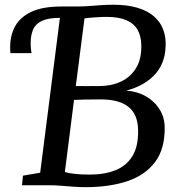

<svg xmlns="http://www.w3.org/2000/svg" viewBox="-20 -770 744 798"><path d="M335.5 7.9Q311.7 7.9 285 5.9Q258.3 3.9 233.5 2Q208.8 0 190.3 0H71.4L75.4 -39.8L147 -52.3L229 -695.8L210.7 -719.1L235.5 -743H297.9Q328.2 -743.1 351.8 -745Q375.5 -746.8 398.7 -748.5Q421.9 -750.3 450.6 -750.3Q510.7 -750.3 552.1 -737.5Q593.5 -724.7 618.9 -702.8Q644.3 -680.8 656 -652.7Q667.8 -624.6 668.5 -593.8Q670.4 -513.8 627.2 -464.2Q584.1 -414.5 505 -393.4Q550.5 -390.3 586.3 -369.7Q622.2 -349.2 643.1 -315.8Q664.1 -282.4 664.5 -240.4Q665.5 -151.1 624.6 -96.6Q583.7 -42.1 509.4 -17.1Q435.1 7.9 335.5 7.9ZM295 -412.3Q312.1 -411.9 338.4 -412.1Q364.7 -412.3 393 -412.3Q441.7 -412.3 481.6 -430.4Q521.5 -448.4 545 -486.2Q568.6 -523.9 567.3 -583Q566.5 -621.3 551.2 -647.3Q535.9 -673.3 504.2 -686.5Q472.6 -699.8 423.1 -699.8Q403.3 -699.8 378 -698.1Q352.8 -696.5 331.2 -693.8ZM353.7 -44.4Q414.8 -44.4 460.3 -62.7Q505.8 -80.9 530.6 -121.6Q555.4 -162.4 554 -229.4Q553 -294.1 514.4 -325.4Q475.8 -356.8 399.8 -356.8Q366.9 -356.8 337 -356.3Q307.1 -355.8 287.7 -354.8L249.6 -55.2Q261 -50.9 287.3 -47.7Q313.7 -44.4 353.7 -44.4ZM23.3 -549.2Q23 -555.2 22.6 -560.6Q22.2 -565.9 22.2 -574Q22.2 -623.4 43.2 -661.4Q64.1 -699.4 111 -721.2Q157.9 -743 235.5 -743L229 -695.8Q180.8 -695.8 154.3 -683.2Q127.7 -670.7 117.5 -647Q107.4 -623.3 107.4 -590.4Q107.4 -578.4 108.2 -568.7Q109.1 -559 111.1 -549.2Z"/></svg>

Font: Merriweather Light
Style: Italic
Weight: 300
Italic angle: -7.8°
Designer: Eben Sorkin
Foundry: Eben Sorkin
Version: Version 2.101